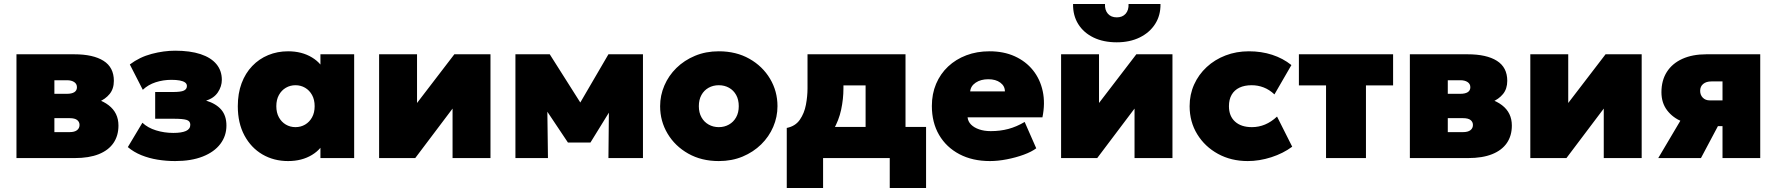

<svg xmlns="http://www.w3.org/2000/svg" viewBox="-20 -792 8902 962"><path d="M62.5 0V-520H351.5Q447 -520 498.8 -487.2Q550.5 -454.5 550.5 -387Q550.5 -347 529.2 -321Q508 -295 473.2 -280.8Q438.5 -266.5 397.5 -262L394.5 -307Q475 -302.5 524.2 -264.8Q573.5 -227 573.5 -163Q573.5 -112 548.5 -75.5Q523.5 -39 474.8 -19.5Q426 0 354.5 0ZM252.5 -130H328.5Q353.5 -130 366 -139.8Q378.5 -149.5 378.5 -166Q378.5 -181 366.8 -190.5Q355 -200 328.5 -200H236.5V-322H315.5Q339.5 -322 352.5 -330.2Q365.5 -338.5 365.5 -355Q365.5 -371.5 351.8 -380.8Q338 -390 315.5 -390H252.5Z M857.5 15Q813 15 769.8 8Q726.5 1 688.2 -14.5Q650 -30 620.5 -55L693.5 -177Q720.5 -151.5 761.8 -138.8Q803 -126 848.5 -126Q890 -126 911.8 -135.8Q933.5 -145.5 933.5 -167Q933.5 -186 914 -191.5Q894.5 -197 852.5 -197H757.5V-331H846.5Q886.5 -331 901.5 -338.2Q916.5 -345.5 916.5 -361Q916.5 -372 907.2 -378.8Q898 -385.5 880.5 -388.8Q863 -392 838.5 -392Q797.5 -392 759.8 -379.8Q722 -367.5 695.5 -342L630.5 -469Q679.5 -506 740 -522Q800.5 -538 857.5 -538Q932.5 -538 984.8 -520.8Q1037 -503.5 1064.2 -470.8Q1091.5 -438 1091.5 -392Q1091.5 -359 1071.5 -329.2Q1051.5 -299.5 1012.5 -288Q1063 -272.5 1088.8 -242.2Q1114.5 -212 1114.5 -163Q1114.5 -111 1084 -70.8Q1053.5 -30.5 996 -7.8Q938.5 15 857.5 15Z M1423.5 15Q1352 15 1295 -18.2Q1238 -51.5 1204.8 -113.2Q1171.5 -175 1171.5 -260Q1171.5 -324 1190.5 -374.8Q1209.5 -425.5 1243.8 -461.2Q1278 -497 1324 -516Q1370 -535 1423.5 -535Q1492.5 -535 1543.2 -504.2Q1594 -473.5 1612.5 -421L1585.5 -378V-520H1754.5V0H1585.5V-142L1612.5 -99Q1594 -46.5 1543.2 -15.8Q1492.5 15 1423.5 15ZM1460.5 -155Q1487 -155 1508.8 -167.8Q1530.5 -180.5 1543.5 -204Q1556.5 -227.5 1556.5 -260Q1556.5 -292.5 1543.5 -316Q1530.5 -339.5 1508.8 -352.2Q1487 -365 1460.5 -365Q1434 -365 1412.2 -352.2Q1390.5 -339.5 1377.5 -316Q1364.5 -292.5 1364.5 -260Q1364.5 -227.5 1377.5 -204Q1390.5 -180.5 1412.2 -167.8Q1434 -155 1460.5 -155Z M1879.5 0V-520H2069.5V-276L2256.5 -520H2437.5V0H2247.5V-248L2060.5 0Z M2562.5 0V-520H2731.5H2734.5L2931.5 -209L2846.5 -208L3028.5 -520H3201.5V0H3028.5L3031.5 -307L3070.5 -292L2938.5 -78H2825.5L2682.5 -292L2721.5 -307L2725.5 0Z M3581.5 15Q3494.5 15 3428.2 -22.5Q3362 -60 3324.8 -122.5Q3287.5 -185 3287.5 -260Q3287.5 -314 3308.8 -363.5Q3330 -413 3369.2 -451.5Q3408.5 -490 3462.5 -512.5Q3516.5 -535 3581.5 -535Q3668.5 -535 3734.8 -497.5Q3801 -460 3838.2 -397.5Q3875.5 -335 3875.5 -260Q3875.5 -206 3854.2 -156.5Q3833 -107 3793.8 -68.5Q3754.5 -30 3700.8 -7.5Q3647 15 3581.5 15ZM3581.5 -155Q3609.5 -155 3632.2 -167.8Q3655 -180.5 3668.2 -204Q3681.5 -227.5 3681.5 -260Q3681.5 -292.5 3668.5 -316Q3655.5 -339.5 3632.8 -352.2Q3610 -365 3581.5 -365Q3553 -365 3530.2 -352.2Q3507.5 -339.5 3494.5 -316Q3481.5 -292.5 3481.5 -260Q3481.5 -227.5 3494.8 -204Q3508 -180.5 3530.8 -167.8Q3553.5 -155 3581.5 -155Z M4317 0V-364H4206V-349Q4206 -296.5 4194.5 -242.5Q4183 -188.5 4155 -140.5Q4127 -92.5 4078.5 -58Q4030 -23.5 3956 -10L3922 -151Q3965 -159.5 3987.5 -192Q4010 -224.5 4018 -267.2Q4026 -310 4026 -349V-520H4517V0ZM3922 150V-151L4019 -145L4051 -156H4620V150H4438V0H4104V150Z M4940 15Q4852.5 15 4787 -19.5Q4721.5 -54 4685.2 -116Q4649 -178 4649 -261Q4649 -321.5 4670.2 -371.8Q4691.5 -422 4730.2 -458.5Q4769 -495 4821.8 -515Q4874.5 -535 4938 -535Q5009 -535 5064.2 -510Q5119.5 -485 5155.5 -440.2Q5191.5 -395.5 5204.5 -335.2Q5217.5 -275 5203 -204H4828Q4830 -183.5 4845.2 -168Q4860.5 -152.5 4886 -143.8Q4911.5 -135 4944 -135Q4991.5 -135 5032.5 -146Q5073.5 -157 5114 -181L5172 -49Q5149 -31.5 5109.5 -17Q5070 -2.5 5025 6.2Q4980 15 4940 15ZM4841 -334H5015Q5015 -361 4992 -378Q4969 -395 4932 -395Q4894 -395 4868.8 -378Q4843.5 -361 4841 -334Z M5296.5 0V-520H5486.5V-276L5673.5 -520H5854.5V0H5664.5V-248L5477.5 0ZM5575.5 -580Q5508.5 -580 5459 -604Q5409.5 -628 5382.5 -671.2Q5355.5 -714.5 5356.5 -772H5516.5Q5515 -741.5 5531 -723.2Q5547 -705 5575.5 -705Q5604 -705 5620 -723.2Q5636 -741.5 5634.5 -772H5794.5Q5795.5 -715.5 5768 -672.2Q5740.5 -629 5690.8 -604.5Q5641 -580 5575.5 -580Z M6231.5 15Q6148.5 15 6082.8 -21Q6017 -57 5978.8 -119.2Q5940.5 -181.5 5940.5 -260Q5940.5 -318.5 5963 -368.5Q5985.5 -418.5 6026 -456Q6066.5 -493.5 6120.5 -514.2Q6174.5 -535 6237.5 -535Q6300 -535 6354 -517.5Q6408 -500 6450.5 -466L6365.5 -319Q6340 -343 6311.2 -354Q6282.5 -365 6251.5 -365Q6215.5 -365 6190 -352.8Q6164.5 -340.5 6151 -317Q6137.5 -293.5 6137.5 -260Q6137.5 -210.5 6168 -182.8Q6198.5 -155 6252.5 -155Q6287 -155 6318.2 -168Q6349.5 -181 6378.5 -208L6454.5 -57Q6409.5 -23.5 6349.8 -4.2Q6290 15 6231.5 15Z M6624 0V-364H6488V-520H6960V-364H6824V0Z M7044 0V-520H7333Q7428.5 -520 7480.2 -487.2Q7532 -454.5 7532 -387Q7532 -347 7510.8 -321Q7489.5 -295 7454.8 -280.8Q7420 -266.5 7379 -262L7376 -307Q7456.5 -302.5 7505.8 -264.8Q7555 -227 7555 -163Q7555 -112 7530 -75.5Q7505 -39 7456.2 -19.5Q7407.5 0 7336 0ZM7234 -130H7310Q7335 -130 7347.5 -139.8Q7360 -149.5 7360 -166Q7360 -181 7348.2 -190.5Q7336.5 -200 7310 -200H7218V-322H7297Q7321 -322 7334 -330.2Q7347 -338.5 7347 -355Q7347 -371.5 7333.2 -380.8Q7319.5 -390 7297 -390H7234Z M7647.5 0V-520H7837.5V-276L8024.5 -520H8205.5V0H8015.5V-248L7828.5 0Z M8288.5 0 8455.5 -282 8512.5 -163Q8456 -163 8408.8 -182.5Q8361.5 -202 8333 -239.2Q8304.5 -276.5 8304.5 -330Q8304.5 -389 8331.5 -431.5Q8358.5 -474 8409 -497Q8459.5 -520 8529.5 -520H8799.5V0H8610.5V-384H8554.5Q8529 -384 8513.8 -371.5Q8498.5 -359 8498.5 -337Q8498.5 -316 8511.8 -302.5Q8525 -289 8546.5 -289H8626.5V-160H8587.5L8502.5 0Z"/></svg>

Font: Geologica Cursive Black
Style: Regular
Weight: 900
Designer: Sindre Bremnes, Frode Helland
Foundry: Monokrom Skriftforlag AS
Version: Version 1.010;gftools[0.9.28]